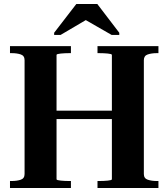

<svg xmlns="http://www.w3.org/2000/svg" viewBox="-20 -941 843 961"><path d="M198 -387H605V-345H198ZM30 0V-35H38Q65 -35 84 -41.5Q103 -48 103 -70V-640Q103 -662 84 -668.5Q65 -675 38 -675H30V-710H335V-675H327Q316 -675 305 -674.5Q294 -674 284.5 -673Q275 -672 269 -670.5Q263 -669 263 -666V-44Q263 -41 269 -39.5Q275 -38 284.5 -37Q294 -36 305 -35.5Q316 -35 327 -35H335V0ZM468 0V-35H477Q488 -35 499 -35.5Q510 -36 519.5 -37Q529 -38 534.5 -39.5Q540 -41 540 -44V-666Q540 -669 534.5 -670.5Q529 -672 519.5 -673Q510 -674 499 -674.5Q488 -675 476 -675H468V-710H773V-675H765Q739 -675 719.5 -668.5Q700 -662 700 -640V-70Q700 -48 719.5 -41.5Q739 -35 765 -35H773V0ZM467 -921H362L251 -777V-766H283L441 -859H377L539 -766H577V-777Z"/></svg>

Font: Roboto Serif 144pt SemiBold
Style: Regular
Weight: 600
Version: Version 1.008